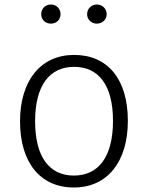

<svg xmlns="http://www.w3.org/2000/svg" viewBox="-20 -821 657 853"><path d="M206 -801C181 -801 163 -782 163 -758C163 -734 181 -716 206 -716C231 -716 249 -734 249 -758C249 -782 231 -801 206 -801ZM410 -801C386 -801 367 -782 367 -758C367 -734 386 -716 410 -716C435 -716 454 -734 454 -758C454 -782 435 -801 410 -801ZM309 -577C161 -577 69 -463 69 -282C69 -100 158 12 308 12C457 12 548 -102 548 -284C548 -469 459 -577 309 -577ZM309 -524C418 -524 482 -443 482 -284C482 -122 416 -41 308 -41C200 -41 136 -123 136 -282C136 -444 202 -524 309 -524Z"/></svg>

Font: Glow Sans SC Normal
Style: Regular
Weight: 400
Designer: Ryoko NISHIZUKA (kana, bopomofo & ideographs); Paul D. Hunt (Latin, Greek & Cyrillic); Sandoll Communications, Soo-young
Version: Version 0.93